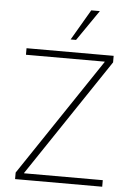

<svg xmlns="http://www.w3.org/2000/svg" viewBox="-61 -977 722 1023"><g transform="rotate(5 300.0 -465.5)"><path d="M59 -35 480 -663V-665H59V-700H525V-665L104 -37V-35H525V0H59ZM289 -767 385 -931H431L318 -767Z"/></g></svg>

Font: Be Vietnam Thin
Style: Regular
Weight: 100
Designer: Gabriel Lam
Foundry: TypeRant
Version: Version 4.000